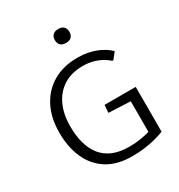

<svg xmlns="http://www.w3.org/2000/svg" viewBox="-217 -1087 1157 1241"><g transform="rotate(-30 361.5 -467.0)"><path d="M405.8 9.3Q294.9 9.3 220.9 -37.8Q147 -85 110.4 -167.7Q73.7 -250.5 73.7 -356.9Q73.7 -468.8 116 -550Q158.2 -631.3 235.1 -675.8Q312 -720.2 415.5 -720.2Q464.8 -720.2 508.1 -709.7Q551.3 -699.2 586.7 -680.4Q622.1 -661.6 647.5 -636.2L610.4 -589.8H603Q583.5 -607.4 556.2 -622.8Q528.8 -638.2 494.4 -647.5Q460 -656.7 418.9 -656.7Q337.4 -656.7 278.3 -620.6Q219.2 -584.5 187.3 -517.3Q155.3 -450.2 155.3 -357.4Q155.3 -288.1 170.7 -232.2Q186 -176.3 218 -136.2Q250 -96.2 300.3 -75Q350.6 -53.7 420.4 -53.7Q467.3 -53.7 507.1 -60.3Q546.9 -66.9 575.2 -75.2V-303.7L412.6 -311L417 -368.2H649.4V-33.7Q613.8 -20.5 576.2 -10.7Q538.6 -1 496.6 4.2Q454.6 9.3 405.8 9.3ZM402.3 -838.9Q376 -838.9 361.8 -852.5Q347.7 -866.2 347.7 -891.1Q347.7 -915.5 361.8 -929.2Q376 -942.9 402.3 -942.9Q428.7 -942.9 442.6 -929.2Q456.5 -915.5 456.5 -891.1Q456.5 -866.2 442.6 -852.5Q428.7 -838.9 402.3 -838.9Z"/></g></svg>

Font: Comme Light
Style: Regular
Weight: 300
Version: Version 1.000;gftools[0.9.27]